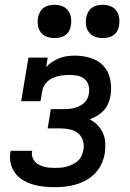

<svg xmlns="http://www.w3.org/2000/svg" viewBox="-20 -769 540 797"><path d="M208 8Q184 8 161 5.5Q138 3 116 -3.5Q94 -10 75 -21.5Q56 -33 43 -50.5Q30 -68 24.5 -90.5Q19 -113 23 -136Q23 -138 23.5 -139.5Q24 -141 24 -143H114Q114 -142 113.5 -141Q113 -140 113 -140Q111 -128 114.5 -117Q118 -106 125 -98Q132 -90 142 -85Q152 -80 162.5 -77Q173 -74 184.5 -73Q196 -72 208 -72Q220 -72 232.5 -73Q245 -74 257 -77.5Q269 -81 281 -86.5Q293 -92 303 -101Q313 -110 318.5 -122Q324 -134 326 -146Q330 -166 324.5 -184.5Q319 -203 305 -215Q291 -227 271.5 -231.5Q252 -236 233 -236H178L191 -316H246Q257 -316 267.5 -317Q278 -318 289 -321Q300 -324 310.5 -329Q321 -334 329.5 -342Q338 -350 343 -360.5Q348 -371 349 -382Q352 -399 347.5 -415Q343 -431 331 -441Q319 -451 302.5 -454.5Q286 -458 269 -458Q252 -458 234.5 -455.5Q217 -453 200.5 -446Q184 -439 171.5 -425Q159 -411 156 -394L148 -349H68L98 -530H178L172 -491Q183 -503 197.5 -512.5Q212 -522 228 -528Q244 -534 260 -536Q276 -538 292 -538Q325 -538 357 -528Q389 -518 410 -495Q431 -472 437.5 -439Q444 -406 439 -373Q436 -356 429.5 -340Q423 -324 411 -311Q399 -298 384 -289Q369 -280 352 -274Q371 -264 385 -249.5Q399 -235 407.5 -216Q416 -197 417 -175.5Q418 -154 415 -132Q411 -110 401.5 -89Q392 -68 375.5 -50.5Q359 -33 338.5 -21.5Q318 -10 296 -3.5Q274 3 251.5 5.5Q229 8 208 8ZM406 -611Q390 -611 374.5 -616.5Q359 -622 349.5 -634.5Q340 -647 337.5 -663.5Q335 -680 338 -697Q340 -708 346 -719Q352 -730 362 -737Q372 -744 383.5 -746.5Q395 -749 406 -749Q423 -749 438 -743.5Q453 -738 462.5 -725.5Q472 -713 474.5 -696.5Q477 -680 474 -663Q473 -652 467 -641Q461 -630 451 -623Q441 -616 429.5 -613.5Q418 -611 406 -611ZM206 -611Q190 -611 174.5 -616.5Q159 -622 149.5 -634.5Q140 -647 137.5 -663.5Q135 -680 138 -697Q140 -708 146 -719Q152 -730 162 -737Q172 -744 183.5 -746.5Q195 -749 206 -749Q223 -749 238 -743.5Q253 -738 262.5 -725.5Q272 -713 274.5 -696.5Q277 -680 274 -663Q273 -652 267 -641Q261 -630 251 -623Q241 -616 229.5 -613.5Q218 -611 206 -611Z"/></svg>

Font: Iosevka Slab Medium
Style: Italic
Weight: 500
Italic angle: -9°
Monospace: yes
Designer: Belleve Invis
Foundry: Belleve Invis
Version: Version 11.1.0; ttfautohint (v1.8.3)